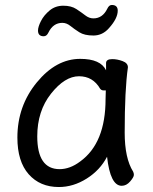

<svg xmlns="http://www.w3.org/2000/svg" viewBox="-20 -729 615 773"><path d="M220 -48Q262 -48 303 -79Q405 -153 405 -330L406 -365H397Q388 -365 383 -372Q354 -422 298 -422Q241 -422 185.5 -352Q130 -282 130 -180Q130 -48 220 -48ZM217 24Q141 24 95.5 -27.5Q50 -79 50 -175Q50 -302 128 -397Q206 -492 303 -492Q385 -492 407 -446V-475Q407 -491 432 -491Q452 -491 473.5 -483Q495 -475 495 -458Q482 -368 482 -195Q482 -92 516 -38Q519 -32 519 -25Q519 -16 504 1.5Q489 19 470 19Q424 19 411 -98Q383 -44 329 -10Q275 24 217 24ZM156 -583Q133 -583 133 -606Q133 -621 145 -644.5Q157 -668 180 -687Q203 -706 235 -706Q267 -706 287.5 -692.5Q308 -679 323.5 -667Q339 -655 356 -655Q393 -655 412 -694Q419 -709 430 -709Q454 -709 454 -686Q454 -655 419 -616Q393 -586 356 -586Q320 -586 299.5 -599Q279 -612 263.5 -624.5Q248 -637 231 -637Q194 -637 175 -598Q168 -583 156 -583Z"/></svg>

Font: LXGW WenKai Lite
Style: Bold
Weight: 700
Designer: LXGW / Fontworks Inc.
Foundry: LXGW / Fontworks Inc.
Version: Version 1.330;April 28, 2024